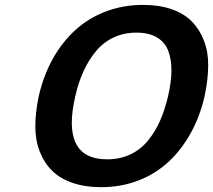

<svg xmlns="http://www.w3.org/2000/svg" viewBox="-20 -755 874 788"><path d="M819.8 -360.8Q800.8 -277.3 762.9 -209Q725.1 -140.6 671.9 -91.1Q618.7 -41.5 547.9 -14.2Q477.1 13.2 395 13.2Q329.1 13.2 277.8 -4.4Q226.6 -22 193.8 -54.4Q161.1 -86.9 143.1 -133.1Q125 -179.2 125 -236.6Q125 -293.9 139.2 -360.8Q158.2 -444.3 196.3 -512.9Q234.4 -581.5 288.6 -631.1Q342.8 -680.7 414.1 -707.8Q485.4 -734.9 567.9 -734.9Q633.3 -734.9 684.1 -717.3Q734.9 -699.7 767.1 -667Q799.3 -634.3 817.1 -588.1Q835 -542 834.5 -484.9Q834 -427.7 819.8 -360.8ZM289.1 -360.8Q229 -101.1 419.9 -101.1Q472.2 -101.1 514.6 -121.1Q557.1 -141.1 586.9 -177.5Q616.7 -213.9 636.7 -259Q656.7 -304.2 669.9 -360.8Q683.1 -417.5 683.6 -463.4Q684.1 -509.3 670.9 -545.4Q657.7 -581.5 624.5 -601.3Q591.3 -621.1 540 -621.1Q488.8 -621.1 446.5 -601.3Q404.3 -581.5 374.3 -545.4Q344.2 -509.3 323.2 -463.6Q302.2 -418 289.1 -360.8Z"/></svg>

Font: Perun
Style: Bold Italic
Weight: 700
Italic angle: -12°
Foundry: Copyright (c) Stefan Peev, Context Ltd, 2016
Version: Version 001.000